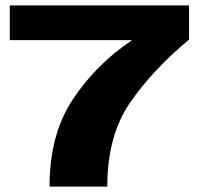

<svg xmlns="http://www.w3.org/2000/svg" viewBox="-20 -695 742 715"><path d="M164.5 0Q164.5 -195.5 252.2 -326.5Q340 -457.5 470 -544V-545.5H16.5V-675H684V-547.5Q548.5 -435 464 -312.2Q379.5 -189.5 379.5 0H164.5Z"/></svg>

Font: Anybody Wide
Style: Bold
Weight: 700
Width: 7
Designer: Tyler Finck
Foundry: Etcetera Type Company
Version: Version 1.000; ttfautohint (v1.8)